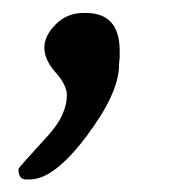

<svg xmlns="http://www.w3.org/2000/svg" viewBox="-20 -132 284 300"><path d="M26.4 148.4H20.5Q8.8 148.4 8.8 131.8Q8.8 130.4 55.2 79.6Q84.5 47.4 84.5 16.6Q84.5 1 66.9 -18.8Q49.3 -38.6 49.3 -57.4Q49.3 -76.2 67.1 -94Q85 -111.8 110.4 -111.8H113.8Q167 -111.8 167 -52.7V-41.5Q166 -33.7 166 -30.3Q166 13.2 115.2 80.8Q64.5 148.4 26.4 148.4Z"/></svg>

Font: Averia Serif Libre Light
Style: Italic
Weight: 300
Italic angle: -8.5°
Version: Version 1.002